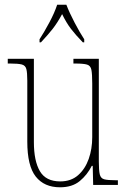

<svg xmlns="http://www.w3.org/2000/svg" viewBox="-20 -786 540 816"><path d="M235 10Q168 10 132 -35.5Q96 -81 96 -184V-443Q96 -477 92 -492.5Q88 -508 72.5 -512Q57 -516 24 -516H13V-536H124V-182Q124 -102 149.5 -58.5Q175 -15 236 -15Q282 -15 312 -41.5Q342 -68 357 -110.5Q372 -153 372 -203V-431Q372 -471 368.5 -489Q365 -507 350 -511.5Q335 -516 300 -516H292V-536H400V-99Q400 -62 404 -45Q408 -28 423 -24Q438 -20 470 -20H481V0H376L374 -81H370Q351 -43 319 -16.5Q287 10 235 10ZM148 -619Q167 -648 189.5 -690Q212 -732 223 -766H262Q275 -732 297 -690Q319 -648 338 -619V-606H332Q301 -638 281.5 -663.5Q262 -689 244 -726Q224 -689 204 -663.5Q184 -638 154 -606H148Z"/></svg>

Font: Noto Serif Tamil Condensed Thin
Style: Italic
Weight: 100
Width: 3
Italic angle: -12°
Designer: Indian Type Foundry, Tom Grace, and the Monotype Design Team
Foundry: Monotype Imaging Inc.
Version: Version 2.003; ttfautohint (v1.8.4.7-5d5b)